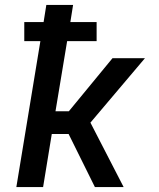

<svg xmlns="http://www.w3.org/2000/svg" viewBox="-20 -755 640 775"><path d="M363 0 257 -214H189L154 0H46L143 -589H78V-666H156L167 -735H275L264 -666H370V-589H251L204 -306H258L434 -520H565L345 -260L479 0Z"/></svg>

Font: Iosevka SmBd Ex Obl
Style: Regular
Weight: 600
Width: 7
Italic angle: -9°
Monospace: yes
Designer: Belleve Invis
Foundry: Belleve Invis
Version: Version 32.5.0; ttfautohint (v1.8.4)